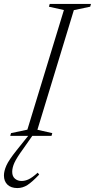

<svg xmlns="http://www.w3.org/2000/svg" viewBox="-75 -690 482 975"><path d="M-13 182.5Q-13 205.5 0.8 217.2Q14.5 229 34.5 229Q52.5 229 70.5 220.5Q88.5 212 116.5 187L124 196.5Q88.5 234 64.5 249.5Q40.5 265 13 265Q-19 265 -37 247.8Q-55 230.5 -55 201Q-55 179 -42.8 151Q-30.5 123 9.5 73L68 0H-23L-19 -14L64 -31.5L249.5 -639L173.5 -656L177.5 -670H387L383 -656L300 -638.5L115 -31L190.5 -14L186.5 0H89L44.5 63.5Q9.5 111.5 -1.8 136.5Q-13 161.5 -13 182.5Z"/></svg>

Font: Newsreader 16pt Light
Style: Italic
Weight: 300
Italic angle: -17°
Designer: Hugues Gentile
Foundry: Production Type
Version: Version 1.003; ttfautohint (v1.8.3)